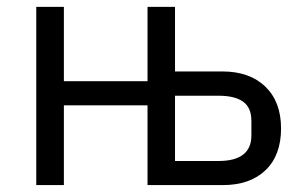

<svg xmlns="http://www.w3.org/2000/svg" viewBox="-20 -536 872 556"><path d="M85 -516.1V0H165V-231H407.2V0H625Q704.1 0 749 -43.2Q793.9 -86.4 793.9 -164.1Q793.9 -241.2 748.3 -285.2Q702.6 -329.1 624 -329.1H486.8V-516.1H407.2V-300.8H165V-516.1ZM612.8 -69.8H486.8V-258.8H612.8Q659.7 -258.8 683.8 -241.7Q708 -224.6 708 -186V-144Q708 -69.8 612.8 -69.8Z"/></svg>

Font: Plexus Sans
Style: Regular
Weight: 400
Version: Version 2.001;PS 002.001;hotconv 1.0.70;makeotf.lib2.5.58329